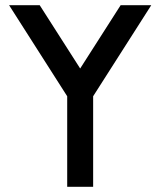

<svg xmlns="http://www.w3.org/2000/svg" viewBox="-20 -720 613 740"><path d="M563 -700 339 -349V0H239V-349L15 -700H133L289 -456L445 -700Z"/></svg>

Font: Railway
Style: Regular
Weight: 400
Version: 1.000